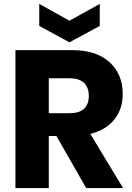

<svg xmlns="http://www.w3.org/2000/svg" viewBox="-20 -964 676 984"><path d="M59.1 0V-707H351.1Q472.7 -707 540.8 -645.8Q608.9 -584.5 608.9 -482.9Q608.9 -404.8 565.9 -351.3Q522.9 -297.9 442.9 -277.8L610.8 0H421.9L269 -267.1H230V0ZM230 -383.8H335.9Q435.1 -383.8 435.1 -473.1Q435.1 -516.1 410.2 -539.6Q385.3 -563 335.9 -563H230ZM335.9 -747.1 181.2 -831.1V-943.8L335.9 -857.9L491.2 -943.8V-831.1Z"/></svg>

Font: Biathlonist
Style: Bold
Weight: 700
Designer: Go4gold
Foundry: Go4gold
Version: Version 3.010;FEAKit 1.0